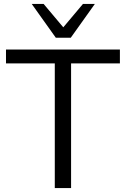

<svg xmlns="http://www.w3.org/2000/svg" viewBox="-20 -957 644 977"><path d="M258.8 0V-634.5H10.5V-705H590.1V-634.5H341.7V0ZM264 -765 141.5 -936.9H202L302 -818L402.1 -936.9H462.6L340.1 -765Z"/></svg>

Font: Mulish ExtraLight
Style: Regular
Weight: 200
Designer: Vernon Adams
Foundry: Vernon Adams
Version: Version 3.603